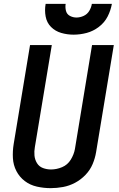

<svg xmlns="http://www.w3.org/2000/svg" viewBox="-20 -969 616 997"><path d="M243 8Q275 8 307.5 2Q340 -4 370 -20Q400 -36 424 -61Q448 -86 461 -117Q474 -148 479 -179L571 -735H458L369 -195Q364 -167 347.5 -140Q331 -113 302.5 -101Q274 -89 245 -89Q223 -89 203 -96.5Q183 -104 172 -122Q161 -140 159 -161.5Q157 -183 161 -205L249 -735H136L51 -221Q45 -184 47 -148Q49 -112 65 -81Q81 -50 108.5 -29Q136 -8 171.5 0Q207 8 243 8ZM362 -789Q396 -789 430 -798Q464 -807 493.5 -829.5Q523 -852 539 -883.5Q555 -915 561 -949H457Q454 -930 443.5 -912.5Q433 -895 414.5 -886.5Q396 -878 377 -878Q359 -878 343 -886.5Q327 -895 322.5 -913Q318 -931 321 -949H217Q211 -916 217 -883.5Q223 -851 245 -829Q267 -807 298 -798Q329 -789 362 -789Z"/></svg>

Font: Iosevka Sparkle Semibold
Style: Italic
Weight: 600
Italic angle: -9°
Designer: Belleve Invis
Foundry: Belleve Invis
Version: Version 4.5.0; ttfautohint (v1.8.3)